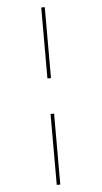

<svg xmlns="http://www.w3.org/2000/svg" viewBox="-64 -799 575 1078"><g transform="rotate(-5 223.0 -260.0)"><path d="M211 -360H231V-760H211ZM211 240H231V-160H211Z"/></g></svg>

Font: Noto Serif Display ExtraCondensed Medium
Style: Italic
Weight: 500
Width: 2
Italic angle: -12°
Designer: Monotype Design Team
Foundry: Monotype Imaging Inc.
Version: Version 2.009